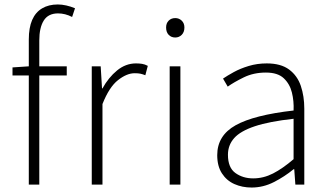

<svg xmlns="http://www.w3.org/2000/svg" viewBox="-20 -827 1471 860"><path d="M109 0V-650Q109 -703 124 -737.5Q139 -772 168.5 -789.5Q198 -807 239 -807Q257 -807 277 -802.5Q297 -798 316 -790L303 -751Q272 -767 240 -767Q196 -767 176 -735Q156 -703 156 -646V0ZM36 -489V-525L110 -530H279V-489Z M391 0V-530H431L437 -431H439Q466 -480 504.5 -511.5Q543 -543 589 -543Q604 -543 616.5 -541Q629 -539 642 -532L631 -490Q618 -495 608.5 -497Q599 -499 583 -499Q548 -499 508.5 -468Q469 -437 439 -361V0Z M740 0V-530H788V0ZM765 -659Q747 -659 735.5 -671Q724 -683 724 -704Q724 -723 735.5 -734.5Q747 -746 765 -746Q782 -746 794 -734.5Q806 -723 806 -704Q806 -683 794 -671Q782 -659 765 -659Z M1107 13Q1065 13 1030 -2.5Q995 -18 974 -50.5Q953 -83 953 -132Q953 -220 1035.5 -266Q1118 -312 1295 -332Q1297 -374 1287.5 -412.5Q1278 -451 1251 -476.5Q1224 -502 1171 -502Q1116 -502 1072 -480.5Q1028 -459 1000 -439L979 -475Q998 -488 1027 -504Q1056 -520 1094 -531.5Q1132 -543 1175 -543Q1238 -543 1275 -515.5Q1312 -488 1327.5 -442Q1343 -396 1343 -340V0H1303L1298 -69H1295Q1255 -36 1207 -11.5Q1159 13 1107 13ZM1114 -28Q1160 -28 1203 -50Q1246 -72 1295 -114V-295Q1186 -283 1121.5 -261.5Q1057 -240 1029 -208.5Q1001 -177 1001 -134Q1001 -76 1034.5 -52Q1068 -28 1114 -28Z"/></svg>

Font: Noto Sans HK Thin ExtraLight
Style: Regular
Weight: 250
Version: Version 2.004-H2;hotconv 1.0.118;makeotfexe 2.5.65603